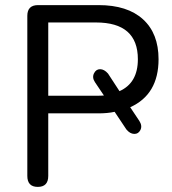

<svg xmlns="http://www.w3.org/2000/svg" viewBox="-20 -725 673 752"><path d="M87 -36V-663Q87 -705 129 -705H366Q479 -705 540 -649.5Q601 -594 601 -493Q601 -355 490 -305L526 -251Q538 -232 530 -216Q522 -200 505.5 -200.5Q489 -201 475 -218L429 -287Q401 -281 366 -281H169V-36Q169 7 128 7Q87 7 87 -36ZM356 -637H169V-350H356Q377 -350 387 -351L352 -403Q340 -421 348 -437.5Q356 -454 372 -454Q388 -454 403 -437L448 -368Q520 -400 520 -493Q520 -637 356 -637Z"/></svg>

Font: Nunito
Style: Regular
Weight: 400
Designer: Vernon Adams
Foundry: Vernon Adams
Version: Version 3.602